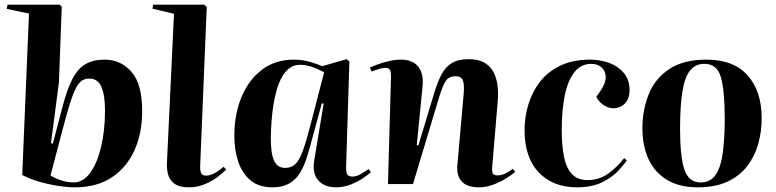

<svg xmlns="http://www.w3.org/2000/svg" viewBox="-20 -787 3318 821"><path d="M300 14Q268 14 226.5 7.5Q185 1 144.5 -11Q104 -23 75 -39L104 -729L9 -749L12 -767H234L244 -759L232 -435L198 -175L206 -173L248 -333Q267 -406 290 -450Q313 -494 346 -513Q379 -532 428 -532Q496 -532 542 -480Q588 -428 588 -312Q588 -218 555 -144.5Q522 -71 458 -28.5Q394 14 300 14ZM362 -451Q344 -451 330.5 -442.5Q317 -434 304.5 -410Q292 -386 278 -341Q264 -296 245 -223L196 -37Q214 -25 241 -16Q268 -7 295 -7Q336 -7 366 -48.5Q396 -90 412.5 -160Q429 -230 429 -314Q429 -381 413.5 -416Q398 -451 362 -451Z M724 -728 632 -750 635 -767H853L864 -757L836 -79Q835 -56 840.5 -46Q846 -36 861 -36Q893 -36 936 -74L947 -62Q935 -49 911.5 -31Q888 -13 856 0.5Q824 14 788 14Q747 14 726 -1.5Q705 -17 698.5 -42Q692 -67 694 -95Z M1460 -76Q1459 -54 1464 -43Q1469 -32 1487 -32Q1505 -32 1523.5 -43Q1542 -54 1556 -64L1566 -51Q1556 -41 1533 -25.5Q1510 -10 1480 2Q1450 14 1417 14Q1367 14 1340.5 -16.5Q1314 -47 1324 -103L1364 -344L1356 -345L1312 -183Q1302 -145 1290.5 -109.5Q1279 -74 1261.5 -46Q1244 -18 1216 -2Q1188 14 1145 14Q1087 14 1051.5 -15.5Q1016 -45 999 -95Q982 -145 982 -206Q982 -297 1012 -370.5Q1042 -444 1099 -488Q1156 -532 1237 -532Q1274 -532 1305.5 -522.5Q1337 -513 1358 -504L1462 -534L1474 -524ZM1200 -69Q1227 -69 1244.5 -87Q1262 -105 1276.5 -146.5Q1291 -188 1309 -258L1366 -478Q1338 -493 1312.5 -501.5Q1287 -510 1263 -510Q1204 -510 1173 -431Q1142 -352 1138 -205Q1137 -135 1151 -102Q1165 -69 1200 -69Z M2183 -52Q2168 -39 2143 -23.5Q2118 -8 2088 3Q2058 14 2029 14Q1976 14 1953.5 -12Q1931 -38 1936 -84L1963 -390Q1966 -429 1958.5 -445Q1951 -461 1929 -461Q1900 -461 1886.5 -441.5Q1873 -422 1856 -366L1746 0H1639L1652 -461Q1652 -477 1648 -487Q1644 -497 1628 -497Q1617 -497 1602 -492.5Q1587 -488 1569 -481L1562 -498Q1572 -503 1593.5 -511Q1615 -519 1642 -525.5Q1669 -532 1694 -532Q1744 -532 1768 -502.5Q1792 -473 1787 -419L1762 -166L1769 -165L1836 -387Q1850 -434 1867 -467Q1884 -500 1911.5 -517Q1939 -534 1985 -534Q2055 -534 2085.5 -486.5Q2116 -439 2108 -350L2085 -78Q2083 -57 2086.5 -47Q2090 -37 2108 -37Q2125 -37 2142.5 -46Q2160 -55 2173 -65Z M2503 -532Q2547 -532 2585 -518Q2623 -504 2647.5 -475Q2672 -446 2672 -401Q2672 -365 2652 -344.5Q2632 -324 2603 -324Q2581 -324 2560 -338.5Q2539 -353 2530 -373L2550 -402Q2571 -433 2570 -458.5Q2569 -484 2552 -499Q2535 -514 2509 -514Q2463 -514 2435 -477Q2407 -440 2394.5 -376.5Q2382 -313 2382 -231Q2382 -168 2391 -120Q2400 -72 2424 -44.5Q2448 -17 2492 -17Q2542 -17 2580.5 -44.5Q2619 -72 2649 -111L2660 -101Q2649 -84 2623.5 -56.5Q2598 -29 2554.5 -7.5Q2511 14 2447 14Q2345 14 2284 -49.5Q2223 -113 2223 -231Q2223 -287 2239.5 -341Q2256 -395 2289.5 -438Q2323 -481 2376.5 -506.5Q2430 -532 2503 -532Z M2964 14Q2885 14 2832 -18Q2779 -50 2753 -107Q2727 -164 2727 -239Q2727 -317 2754 -384Q2781 -451 2841.5 -491.5Q2902 -532 3001 -532Q3117 -532 3177 -464.5Q3237 -397 3237 -281Q3237 -224 3222 -171Q3207 -118 3175 -76.5Q3143 -35 3091 -10.5Q3039 14 2964 14ZM2975 -7Q3019 -7 3041 -40.5Q3063 -74 3071 -135.5Q3079 -197 3079 -281Q3079 -400 3062.5 -457Q3046 -514 2992 -514Q2955 -514 2932 -487Q2909 -460 2898.5 -398.5Q2888 -337 2888 -236Q2888 -117 2906.5 -62Q2925 -7 2975 -7Z"/></svg>

Font: Literata 72pt
Style: Bold Italic
Weight: 700
Italic angle: -2°
Designer: Latin by Veronika Burian and Jose Scaglione. Greek by Irene Vlachou. Cyrillic by Vera Evstafieva
Foundry: TypeTogether
Version: Version 3.002